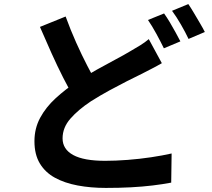

<svg xmlns="http://www.w3.org/2000/svg" viewBox="-20 -863 1040 942"><path d="M774 -553Q750 -539 725.5 -526.5Q701 -514 674 -500Q643 -485 602.5 -464.5Q562 -444 517 -419.5Q472 -395 426 -366Q364 -325 325.5 -281Q287 -237 287 -184Q287 -131 339 -102.5Q391 -74 496 -74Q547 -74 606 -78.5Q665 -83 721.5 -91.5Q778 -100 822 -110L820 33Q778 41 728.5 47Q679 53 622 56Q565 59 499 59Q425 59 361 47Q297 35 249.5 9Q202 -17 175.5 -61Q149 -105 149 -170Q149 -233 177 -285Q205 -337 253 -381Q301 -425 360 -464Q408 -495 455.5 -521.5Q503 -548 545.5 -570.5Q588 -593 618 -611Q646 -627 668.5 -641Q691 -655 710 -671ZM302 -782Q326 -716 353.5 -654.5Q381 -593 408.5 -540Q436 -487 459 -446L346 -379Q319 -425 290 -482Q261 -539 232.5 -602.5Q204 -666 176 -731ZM785 -797Q798 -779 813 -754Q828 -729 841.5 -704Q855 -679 865 -660L784 -626Q769 -657 747.5 -696.5Q726 -736 706 -765ZM904 -843Q917 -824 932 -798.5Q947 -773 961.5 -748.5Q976 -724 985 -706L905 -672Q890 -704 867.5 -743Q845 -782 824 -810Z"/></svg>

Font: Noto Sans JP Thin
Style: Bold
Weight: 700
Version: Version 2.004-H2;hotconv 1.0.118;makeotfexe 2.5.65603